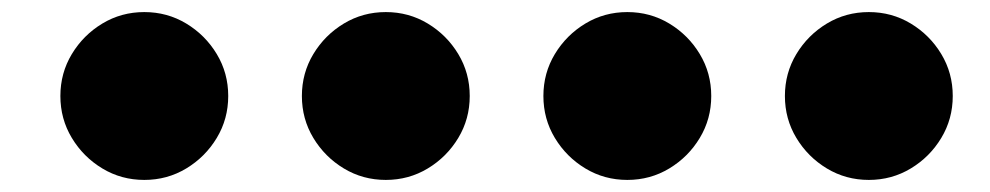

<svg xmlns="http://www.w3.org/2000/svg" viewBox="-20 -539 1640 318"><path d="M80 -380Q80 -342 99 -310.5Q118 -279 149.5 -260Q181 -241 219 -241Q257 -241 288.5 -260Q320 -279 339 -310.5Q358 -342 358 -380Q358 -418 339 -449.5Q320 -481 288.5 -500Q257 -519 219 -519Q181 -519 149.5 -500Q118 -481 99 -449.5Q80 -418 80 -380Z M480 -380Q480 -342 499 -310.5Q518 -279 549.5 -260Q581 -241 619 -241Q657 -241 688.5 -260Q720 -279 739 -310.5Q758 -342 758 -380Q758 -418 739 -449.5Q720 -481 688.5 -500Q657 -519 619 -519Q581 -519 549.5 -500Q518 -481 499 -449.5Q480 -418 480 -380Z M880 -380Q880 -342 899 -310.5Q918 -279 949.5 -260Q981 -241 1019 -241Q1057 -241 1088.5 -260Q1120 -279 1139 -310.5Q1158 -342 1158 -380Q1158 -418 1139 -449.5Q1120 -481 1088.5 -500Q1057 -519 1019 -519Q981 -519 949.5 -500Q918 -481 899 -449.5Q880 -418 880 -380Z M1280 -380Q1280 -342 1299 -310.5Q1318 -279 1349.5 -260Q1381 -241 1419 -241Q1457 -241 1488.5 -260Q1520 -279 1539 -310.5Q1558 -342 1558 -380Q1558 -418 1539 -449.5Q1520 -481 1488.5 -500Q1457 -519 1419 -519Q1381 -519 1349.5 -500Q1318 -481 1299 -449.5Q1280 -418 1280 -380Z"/></svg>

Font: text-security-disc
Style: Regular
Weight: 400
Monospace: yes
Foundry: Oskari Noppa
Version: Version 3.000;hotconv 1.0.118;makeotfexe 2.5.65603